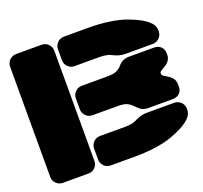

<svg xmlns="http://www.w3.org/2000/svg" viewBox="-121 -840 1038 981"><g transform="rotate(-20 397.5 -350.0)"><path d="M199.2 0H61Q39.6 0 24.7 -14.6Q9.8 -29.3 9.8 -50.8V-648.9Q9.8 -670.4 24.7 -685.3Q39.6 -700.2 61 -700.2H199.2Q220.7 -700.2 235.4 -685.3Q250 -670.4 250 -648.9V-50.8Q250 -29.3 235.4 -14.6Q220.7 0 199.2 0ZM457 -540H320.8Q299.3 -540 284.7 -554.7Q270 -569.3 270 -590.8V-648.9Q270 -670.4 284.7 -685.3Q299.3 -700.2 320.8 -700.2H452.1Q514.6 -700.2 568.4 -692.1Q622.1 -684.1 658.2 -670.4Q694.3 -656.7 716.1 -645.3Q737.8 -633.8 753.9 -621.1Q785.2 -595.7 785.2 -566.9V-561Q785.2 -539.6 770.3 -524.7Q755.4 -509.8 733.9 -509.8H585.9Q556.2 -509.8 526.9 -523.9Q514.6 -529.8 509.5 -532Q504.4 -534.2 489.7 -537.1Q475.1 -540 457 -540ZM270 -324.2V-381.8Q270 -403.3 284.7 -418.2Q299.3 -433.1 320.8 -433.1H457Q491.7 -433.1 509 -440.4Q526.4 -447.8 539.1 -462.9Q561.5 -490.2 598.1 -490.2H733.9Q756.3 -490.2 770.8 -476.8Q785.2 -463.4 785.2 -439.9V-432.1Q785.2 -404.8 758.8 -384.8L730 -367.2Q721.2 -362.8 721.2 -353.5Q721.2 -344.2 730 -338.9Q746.1 -329.6 758.8 -320.8Q785.2 -300.8 785.2 -273.9V-259.8Q785.2 -236.3 770.8 -223.1Q756.3 -210 733.9 -210H601.1Q581.1 -210 567.4 -217.5Q553.7 -225.1 540 -240.2Q524.9 -256.8 507.8 -264.9Q490.7 -272.9 457 -272.9H320.8Q299.3 -272.9 284.7 -287.8Q270 -302.7 270 -324.2ZM320.8 -160.2H457Q475.1 -160.2 489.5 -162.8Q503.9 -165.5 509.8 -168Q515.6 -170.4 526.9 -175.8Q556.2 -189.9 585.9 -189.9H733.9Q755.4 -189.9 770.3 -175.3Q785.2 -160.6 785.2 -139.2V-132.8Q785.2 -104.5 753.9 -79.1Q737.8 -66.4 716.1 -54.9Q694.3 -43.5 658.2 -29.8Q622.1 -16.1 568.4 -8.1Q514.6 0 452.1 0H320.8Q299.3 0 284.7 -14.6Q270 -29.3 270 -50.8V-108.9Q270 -130.4 284.7 -145.3Q299.3 -160.2 320.8 -160.2Z"/></g></svg>

Font: Nastup Soft
Style: Regular
Weight: 400
Designer: Maksym Kobuzan
Foundry: Zakznak
Version: Version 1.020;hotconv 1.0.109;makeotfexe 2.5.65596